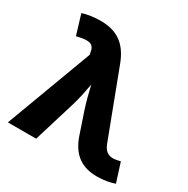

<svg xmlns="http://www.w3.org/2000/svg" viewBox="-169 -892 1037 1057"><g transform="rotate(30 350.0 -363.5)"><path d="M10.7 0H190.4L272 -267.1C286.1 -314 294.9 -359.9 304.2 -409.7C315.4 -359.9 327.6 -314 342.8 -267.1L386.2 -138.7C421.4 -29.8 488.3 13.2 583.5 13.2C624.5 13.2 668.9 5.4 694.8 -4.9L656.7 -125L635.3 -120.6C592.8 -111.3 561.5 -121.6 543 -170.4L384.3 -588.9C343.3 -696.8 276.9 -739.7 173.3 -739.7C131.8 -739.7 85.9 -732.9 60.1 -722.7L98.1 -598.1L115.7 -602.1C178.2 -615.7 205.1 -607.4 211.9 -561L214.8 -547.4Z"/></g></svg>

Font: Inter ExtraBold
Style: Regular
Weight: 800
Designer: Rasmus Andersson
Foundry: rsms
Version: Version 4.001;git-9221beed3